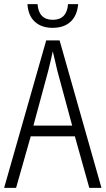

<svg xmlns="http://www.w3.org/2000/svg" viewBox="-20 -911 512 931"><path d="M413 0 343 -250H129L58 0H0L204 -715H269L472 0ZM258 -568Q253 -591 247 -615.5Q241 -640 236 -662Q231 -639 225.5 -615.5Q220 -592 214 -568L142 -302H330ZM235 -776Q182 -776 149.5 -805Q117 -834 113 -891H162Q168 -815 236 -815Q304 -815 310 -891H359Q354 -835 322 -805.5Q290 -776 235 -776Z"/></svg>

Font: Noto Sans Condensed Light
Style: Regular
Weight: 300
Width: 3
Designer: Monotype Design Team
Foundry: Monotype Imaging Inc.
Version: Version 2.013; ttfautohint (v1.8.4.7-5d5b)